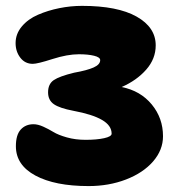

<svg xmlns="http://www.w3.org/2000/svg" viewBox="-20 -583 607 655"><path d="M282.2 51.8Q167.5 51.8 100.8 15.9Q34.2 -20 34.2 -84Q34.2 -123 50.8 -141.1Q67.4 -159.2 94.2 -159.2Q109.4 -159.2 127.7 -150.9Q146 -142.6 162.4 -132.6Q178.7 -122.6 208 -114.3Q237.3 -106 272 -106Q310.1 -106 335.4 -111.6Q360.8 -117.2 360.8 -127Q360.8 -154.8 328.1 -173.8Q295.4 -192.9 230 -205.1Q183.6 -213.9 163.8 -227.5Q144 -241.2 144 -268.1Q144 -296.4 163.3 -309.6Q182.6 -322.8 232.9 -335Q276.9 -342.8 299.3 -352.8Q321.8 -362.8 321.8 -377.9Q321.8 -387.7 301 -392.8Q280.3 -397.9 249 -397.9Q210 -397.9 158.9 -381.6Q107.9 -365.2 91.8 -365.2Q65.4 -365.2 49.3 -386.2Q33.2 -407.2 33.2 -436Q33.2 -467.3 54.4 -492.7Q75.7 -518.1 109.6 -532.7Q143.6 -547.4 182.4 -555.2Q221.2 -563 259.8 -563Q380.9 -563 446 -526.4Q511.2 -489.7 511.2 -428.2Q511.2 -382.3 478.8 -345.5Q446.3 -308.6 395 -286.1Q459 -273.4 497.6 -226.8Q536.1 -180.2 536.1 -118.2Q536.1 -71.3 502.2 -32.2Q468.3 6.8 409.9 29.3Q351.6 51.8 282.2 51.8Z"/></svg>

Font: Shantell Sans Irregular
Style: Regular
Weight: 800
Designer: Stephen Nixon, Anya Danilova, Shantell Martin
Foundry: Arrow Type
Version: Version 1.006;[9816181b4]